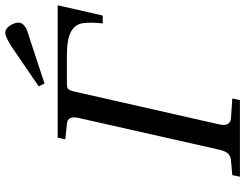

<svg xmlns="http://www.w3.org/2000/svg" viewBox="-121 -810 931 729"><g transform="rotate(-90 344.5 -445.5)"><path d="M381 -764 526 -863Q568 -891 584 -891Q601 -891 612 -873Q623 -855 623 -841Q623 -830 615 -822Q607 -814 596.5 -809.5Q586 -805 562 -798L392 -742ZM38 0 44 -29 100 -34Q117 -35 126.5 -46Q136 -57 141 -80L261 -612Q271 -654 239 -657L180 -663L186 -692H689L650 -521H620Q625 -566 621 -596Q617 -626 588.5 -641.5Q560 -657 501 -657H390Q376 -657 370.5 -651.5Q365 -646 361 -627L237 -80Q227 -37 260 -34L335 -29L329 0Z"/></g></svg>

Font: Heuristica
Style: Italic
Weight: 400
Italic angle: -13°
Version: Version 1.0.2